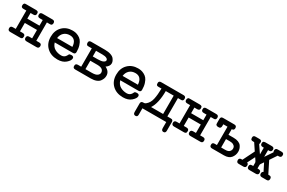

<svg xmlns="http://www.w3.org/2000/svg" viewBox="107 -1488 3986 2664"><g transform="rotate(30 2099.5 -155.5)"><path d="M12.2 -38.1Q12.2 -75.2 50.8 -75.2H97.2V-369.1H50.8Q11.7 -369.1 12.2 -403.8Q12.2 -421.9 19 -431.4Q25.9 -440.9 33 -442.4Q40 -443.8 51.8 -443.8H209Q226.1 -443.8 238 -436.5Q250 -429.2 249 -405.8Q250 -368.7 210.9 -369.1H165V-278.8H359.9V-369.1H314Q274.9 -369.1 274.9 -404.8Q274.9 -417 276.9 -424.1Q278.8 -431.2 287.8 -437.5Q296.9 -443.8 314.9 -443.8H473.1Q512.2 -443.8 512.2 -407.2Q512.2 -390.1 505.1 -381.1Q498 -372.1 491 -370.6Q483.9 -369.1 474.1 -369.1H426.8V-75.2H474.1Q512.2 -75.2 512.2 -38.1Q512.2 0 475.1 0H314Q274.9 0 274.9 -38.1Q274.9 -75.2 314 -75.2H359.9V-210H165V-75.2H209Q250 -75.2 249 -38.1Q249 -25.9 245.6 -17.3Q242.2 -8.8 235.6 -5.4Q229 -2 222.9 -1Q216.8 0 209 0H51.8Q12.2 0 12.2 -38.1Z M571.8 -224.1Q571.8 -326.2 633.8 -388.2Q695.8 -450.2 793.9 -450.2Q817.9 -450.2 840.3 -446Q862.8 -441.9 891.4 -427.5Q919.9 -413.1 939.9 -389.2Q960 -365.2 974.4 -321Q988.8 -276.9 988.8 -217.8Q988.8 -182.6 949.7 -183.1H659.7Q677.7 -122.1 724.4 -96.4Q771 -70.8 826.7 -70.8Q874.5 -70.8 898.9 -110.8Q901.9 -115.7 907 -126Q912.1 -136.2 914.6 -138.7Q917 -141.1 925 -144Q933.1 -147 946.8 -147H949.7Q987.8 -147 987.8 -116.2Q987.8 -81.1 939.5 -38.6Q891.1 3.9 808.1 3.9Q702.1 3.9 637 -58.6Q571.8 -121.1 571.8 -224.1ZM657.7 -252H902.8Q895 -375 793.9 -375Q736.8 -375 700.7 -341.6Q664.6 -308.1 657.7 -252Z M1055.7 -38.1Q1054.7 -75.2 1095.7 -75.2H1146V-369.1Q1146 -369.1 1094.7 -369.1Q1083.5 -369.1 1076.7 -370.6Q1069.8 -372.1 1062.7 -381.6Q1055.7 -391.1 1055.7 -409.2Q1055.7 -442.4 1089.8 -443.8H1314.9Q1370.1 -443.8 1408.4 -430.4Q1446.8 -417 1462.9 -395.5Q1479 -374 1484.9 -357.4Q1490.7 -340.8 1490.7 -326.2Q1490.7 -280.3 1438 -245.1Q1513.2 -209 1512.7 -139.2Q1512.7 -117.2 1505.4 -95.7Q1498 -74.2 1481 -51Q1463.9 -27.8 1428.2 -13.9Q1392.6 0 1343.8 0H1092.8Q1053.7 0 1055.7 -38.1ZM1213.9 -75.2H1314Q1377.9 -75.2 1403.3 -95.7Q1428.7 -116.2 1428.7 -142.1Q1428.7 -153.3 1425.3 -163.1Q1421.9 -172.9 1412.4 -184.3Q1402.8 -195.8 1380.9 -202.9Q1358.9 -210 1327.6 -210H1213.9ZM1213.9 -278.8H1290Q1350.1 -278.8 1378.4 -292.5Q1406.7 -306.2 1406.7 -326.2Q1406.7 -345.2 1383.3 -357.2Q1359.9 -369.1 1314.9 -369.1H1213.9Z M1621.6 -224.1Q1621.6 -326.2 1683.6 -388.2Q1745.6 -450.2 1843.8 -450.2Q1867.7 -450.2 1890.1 -446Q1912.6 -441.9 1941.2 -427.5Q1969.7 -413.1 1989.7 -389.2Q2009.8 -365.2 2024.2 -321Q2038.6 -276.9 2038.6 -217.8Q2038.6 -182.6 1999.5 -183.1H1709.5Q1727.5 -122.1 1774.2 -96.4Q1820.8 -70.8 1876.5 -70.8Q1924.3 -70.8 1948.7 -110.8Q1951.7 -115.7 1956.8 -126Q1961.9 -136.2 1964.4 -138.7Q1966.8 -141.1 1974.9 -144Q1982.9 -147 1996.6 -147H1999.5Q2037.6 -147 2037.6 -116.2Q2037.6 -81.1 1989.3 -38.6Q1940.9 3.9 1857.9 3.9Q1752 3.9 1686.8 -58.6Q1621.6 -121.1 1621.6 -224.1ZM1707.5 -252H1952.6Q1944.8 -375 1843.8 -375Q1786.6 -375 1750.5 -341.6Q1714.4 -308.1 1707.5 -252Z M2102.5 -39.1Q2102.5 -75.2 2141.6 -75.2H2152.8Q2166 -75.2 2180.7 -86.9Q2230.5 -126 2246.1 -198Q2261.7 -270 2262.7 -369.1H2220.7Q2208.5 -369.1 2202.6 -370.1Q2196.8 -371.1 2190.2 -374.5Q2183.6 -377.9 2180.7 -386.5Q2177.7 -395 2177.7 -409.2Q2177.7 -444.3 2214.8 -443.8H2573.7Q2611.8 -443.8 2611.8 -404.8Q2611.8 -387.7 2603.8 -379.4Q2595.7 -371.1 2588.6 -370.1Q2581.5 -369.1 2568.8 -369.1H2526.4V-75.2H2579.6Q2591.8 -75.2 2598.6 -73.5Q2605.5 -71.8 2612.5 -63.5Q2619.6 -55.2 2619.6 -38.1V101.1Q2619.6 139.2 2585.7 139.2Q2551.8 139.2 2551.8 96.2V0H2170.4V103Q2170.4 139.2 2137.7 139.2Q2102.5 139.2 2102.5 99.1ZM2265.6 -75.2H2458.5V-369.1H2331.5Q2330.6 -171.4 2265.6 -75.2Z M2636.7 -38.1Q2636.7 -75.2 2675.3 -75.2H2721.7V-369.1H2675.3Q2636.2 -369.1 2636.7 -403.8Q2636.7 -421.9 2643.6 -431.4Q2650.4 -440.9 2657.5 -442.4Q2664.6 -443.8 2676.3 -443.8H2833.5Q2850.6 -443.8 2862.5 -436.5Q2874.5 -429.2 2873.5 -405.8Q2874.5 -368.7 2835.4 -369.1H2789.6V-278.8H2984.4V-369.1H2938.5Q2899.4 -369.1 2899.4 -404.8Q2899.4 -417 2901.4 -424.1Q2903.3 -431.2 2912.4 -437.5Q2921.4 -443.8 2939.5 -443.8H3097.7Q3136.7 -443.8 3136.7 -407.2Q3136.7 -390.1 3129.6 -381.1Q3122.6 -372.1 3115.5 -370.6Q3108.4 -369.1 3098.6 -369.1H3051.3V-75.2H3098.6Q3136.7 -75.2 3136.7 -38.1Q3136.7 0 3099.6 0H2938.5Q2899.4 0 2899.4 -38.1Q2899.4 -75.2 2938.5 -75.2H2984.4V-210H2789.6V-75.2H2833.5Q2874.5 -75.2 2873.5 -38.1Q2873.5 -25.9 2870.1 -17.3Q2866.7 -8.8 2860.1 -5.4Q2853.5 -2 2847.4 -1Q2841.3 0 2833.5 0H2676.3Q2636.7 0 2636.7 -38.1Z M3169.4 -341.8V-407.2Q3169.4 -444.3 3207.5 -443.8H3387.2Q3425.3 -443.8 3425.3 -405.8Q3425.3 -368.7 3389.6 -369.1H3388.2V-278.8H3470.2Q3515.1 -278.8 3547.4 -265.9Q3579.6 -252.9 3595 -231Q3610.4 -209 3616.9 -187.5Q3623.5 -166 3623.5 -142.1Q3623.5 -87.9 3588.9 -43.9Q3554.2 0 3475.6 0H3284.2Q3246.1 0 3246.6 -38.1Q3245.6 -75.2 3284.2 -75.2H3320.3V-369.1H3253.4V-340.8Q3253.4 -322.8 3246.3 -313.5Q3239.3 -304.2 3232.4 -302.5Q3225.6 -300.8 3212.4 -300.8H3209.5Q3191.4 -300.8 3181.9 -307.9Q3172.4 -314.9 3170.9 -321.8Q3169.4 -328.6 3169.4 -341.8ZM3388.2 -75.2H3451.2Q3501 -75.2 3520.3 -96.2Q3539.6 -117.2 3539.6 -143.1Q3539.6 -158.2 3533.9 -171.6Q3528.3 -185.1 3507.3 -197.5Q3486.3 -210 3451.2 -210H3388.2Z M3675.3 -40Q3675.3 -75.2 3712.4 -75.2H3728.5L3820.3 -259.8L3747.6 -369.1H3728.5Q3721.7 -369.1 3715.6 -370.1Q3709.5 -371.1 3702.9 -374.5Q3696.3 -377.9 3692.9 -386.5Q3689.5 -395 3689.5 -407.2Q3688.5 -444.3 3727.5 -443.8H3788.1Q3810.1 -443.8 3819.1 -434.8Q3828.1 -425.8 3827.1 -409.2Q3827.1 -392.1 3821.3 -379.9L3902.3 -261.2V-369.1H3884.3Q3845.2 -369.1 3845.2 -407.2Q3845.2 -414.1 3846.2 -418.5Q3847.2 -422.9 3850.3 -429.9Q3853.5 -437 3862.3 -440.4Q3871.1 -443.8 3884.3 -443.8H3988.3Q4026.4 -443.8 4026.4 -409.2Q4026.4 -369.1 3987.3 -369.1H3970.2V-261.2L4050.3 -379.9Q4044.4 -392.1 4044.4 -409.2Q4044.4 -444.3 4083.5 -443.8H4143.6Q4183.6 -443.8 4182.1 -407.2Q4182.1 -369.1 4143.6 -369.1H4124.5L4051.3 -259.8L4143.6 -75.2H4160.2Q4196.3 -75.2 4196.3 -37.1Q4196.3 0 4159.2 0H4081.5Q4044.4 -1 4044.4 -39.1Q4044.4 -66.9 4067.4 -75.2L4007.3 -194.8L3976.1 -148.9L3971.2 -138.2L3970.2 -127V-75.2H3987.3Q4026.4 -75.2 4026.4 -40Q4026.4 -28.8 4025.4 -22.5Q4024.4 -16.1 4014.9 -8.1Q4005.4 0 3987.3 0H3882.3Q3845.2 0 3845.2 -38.1Q3845.2 -56.2 3853.3 -65.7Q3861.3 -75.2 3884.3 -75.2H3902.3V-127L3900.4 -138.2Q3896.5 -147 3890.4 -156.5Q3884.3 -166 3876.2 -177.5Q3868.2 -189 3864.3 -194.8L3804.2 -75.2Q3827.1 -67.4 3827.1 -39.1Q3827.1 -1 3790.5 0H3712.4Q3675.3 0 3675.3 -40Z"/></g></svg>

Font: CMU Typewriter Text
Style: Bold
Weight: 700
Version: Version 0.7.0